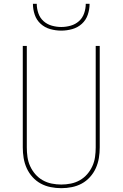

<svg xmlns="http://www.w3.org/2000/svg" viewBox="-20 -975 640 1003"><path d="M300 8Q272 8 244.5 2.5Q217 -3 193 -16Q169 -29 150 -50Q131 -71 119.5 -96.5Q108 -122 103.5 -149.5Q99 -177 99 -205V-735H120V-205Q120 -180 123.5 -155Q127 -130 137.5 -107Q148 -84 164.5 -65Q181 -46 203 -33.5Q225 -21 250 -16Q275 -11 300 -11Q325 -11 350 -16Q375 -21 397 -33.5Q419 -46 435.5 -65Q452 -84 462.5 -107Q473 -130 476.5 -155Q480 -180 480 -205V-735H501V-205Q501 -177 496.5 -149.5Q492 -122 480.5 -96.5Q469 -71 450 -50Q431 -29 407 -16Q383 -3 355.5 2.5Q328 8 300 8ZM300 -815Q271 -815 242.5 -823Q214 -831 192.5 -850.5Q171 -870 161.5 -898Q152 -926 152 -955H172Q172 -930 180.5 -905.5Q189 -881 207.5 -864.5Q226 -848 250.5 -841Q275 -834 300 -834Q325 -834 349.5 -841Q374 -848 392.5 -864.5Q411 -881 419.5 -905.5Q428 -930 428 -955H448Q448 -926 438.5 -898Q429 -870 407.5 -850.5Q386 -831 357.5 -823Q329 -815 300 -815Z"/></svg>

Font: Iosevka Aile Thin
Style: Regular
Weight: 100
Designer: Belleve Invis
Foundry: Belleve Invis
Version: Version 31.1.0; ttfautohint (v1.8.4)